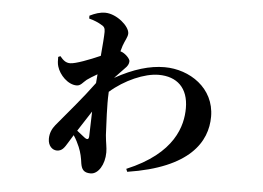

<svg xmlns="http://www.w3.org/2000/svg" viewBox="-49 -672 1098 802"><g transform="rotate(5 500.0 -271.0)"><path d="M268 -295C285 -295 293 -310 308 -322C317 -329 334 -339 351 -349L348 -312C299 -245 242 -180 194 -122C181 -106 172 -87 172 -63C172 -33 191 -17 209 -17C231 -17 240 -31 255 -56L274 -87C285 -71 293 -54 299 -40C309 -16 313 5 316 28C320 51 328 66 358 66C390 66 416 24 416 -27C416 -49 411 -65 408 -99C406 -147 401 -223 404 -277V-280C464 -333 547 -369 606 -369C683 -369 731 -325 731 -240C731 -167 702 -48 505 34L510 46C769 6 839 -108 839 -214C839 -334 733 -403 628 -403C566 -403 498 -383 421 -340L462 -383C474 -394 479 -404 479 -415C479 -424 463 -442 446 -450L438 -453L445 -477C453 -500 464 -515 464 -530C464 -560 410 -607 362 -608C338 -608 319 -601 296 -590V-578C319 -572 336 -564 346 -558C360 -551 365 -545 365 -528C365 -511 362 -472 358 -427C313 -407 255 -385 233 -385C215 -385 204 -394 190 -411L181 -407C181 -393 181 -379 185 -367C195 -333 231 -295 268 -295ZM342 -192 339 -90C339 -74 332 -72 320 -81L287 -107Z"/></g></svg>

Font: Source Han Serif CN
Style: Bold
Weight: 700
Designer: Ryoko NISHIZUKA 西塚涼子 (kana & ideographs); Frank Grießhammer (Latin, Greek & Cyrillic); Wenlong ZHANG 张文龙 (bopomofo); San
Foundry: Adobe
Version: Version 2.003;hotconv 1.1.1;makeotfexe 2.6.0